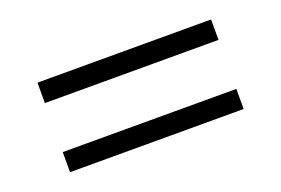

<svg xmlns="http://www.w3.org/2000/svg" viewBox="-50 -568 776 530"><g transform="rotate(-20 338.0 -303.5)"><path d="M593 -435V-375H83V-435ZM593 -231V-172H83V-231Z"/></g></svg>

Font: A Bank Premium Light
Style: Regular
Weight: 300
Designer: Ninad Kale (Devanagari), Jonny Pinhorn (Latin), Htun Naung (Myanmar)
Foundry: Indian Type Foundry
Version: 4.004